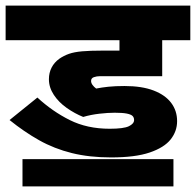

<svg xmlns="http://www.w3.org/2000/svg" viewBox="-20 -642 697 683"><path d="M388 -241Q364 -241 333.5 -237.5Q303 -234 276 -226Q246 -238 217.5 -258Q189 -278 171.5 -304.5Q154 -331 154 -360Q154 -383 163.5 -401.5Q173 -420 191 -433Q207 -444 225.5 -450.5Q244 -457 272.5 -459.5Q301 -462 345 -462H405V-499H0V-622H657V-499H557V-371H336Q324 -371 314 -367.5Q304 -364 304 -354Q304 -347 309 -340Q314 -333 322 -327Q342 -331 366 -333.5Q390 -336 423 -336Q485 -336 526.5 -320Q568 -304 589 -276Q610 -248 610 -211Q610 -175 587 -146Q564 -117 512.5 -99.5Q461 -82 375 -82Q298 -82 235.5 -97.5Q173 -113 119.5 -143Q66 -173 14 -215L113 -295Q166 -246 228 -215Q290 -184 370 -184Q420 -184 438.5 -193Q457 -202 457 -215Q457 -224 451.5 -229.5Q446 -235 431 -238Q416 -241 388 -241ZM60 -76H597V21H60Z"/></svg>

Font: Noto Sans Devanagari ExtraBold
Style: Regular
Weight: 800
Version: Version 2.003